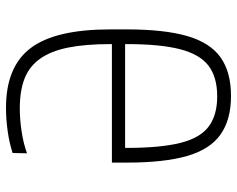

<svg xmlns="http://www.w3.org/2000/svg" viewBox="-95 -685 790 640"><g transform="rotate(-90 300.0 -365.0)"><path d="M300 10Q221 10 171.5 -25Q122 -60 100 -136.5Q78 -213 78 -337V-387H495V-343H117L127 -358V-338Q127 -226 143.5 -159.5Q160 -93 198 -64.5Q236 -36 299 -36Q363 -36 401 -65Q439 -94 456 -160Q473 -226 473 -338V-392Q473 -475 461.5 -532.5Q450 -590 424.5 -626Q399 -662 358.5 -678Q318 -694 259 -694Q222 -694 182 -688Q142 -682 109 -670L110 -718Q144 -729 183.5 -734.5Q223 -740 261 -740Q398 -740 460 -657.5Q522 -575 522 -393V-337Q522 -213 500 -136.5Q478 -60 429 -25Q380 10 300 10Z"/></g></svg>

Font: M PLUS Code Latin Expanded Light
Style: Regular
Weight: 300
Width: 7
Designer: Coji Morishita
Foundry: UNDERFOREST DESIGN
Version: Version 1.002; ttfautohint (v1.8.3)